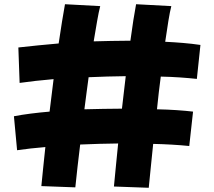

<svg xmlns="http://www.w3.org/2000/svg" viewBox="-20 -835 1016 910"><path d="M61 -123 46 -284Q82 -291 125 -296.5Q168 -302 215 -306Q224 -384 234 -460Q189 -456 148 -451.5Q107 -447 73 -442L67 -610Q113 -615 161 -620Q209 -625 258 -629Q266 -685 274 -733Q282 -781 288 -815L455 -806Q448 -779 440.5 -736Q433 -693 424 -639Q465 -640 506 -641Q547 -642 588 -642Q593 -642 598 -642Q605 -695 612 -739Q619 -783 625 -815L792 -806Q785 -779 778 -735.5Q771 -692 763 -637Q805 -635 847 -631.5Q889 -628 930 -622L913 -461Q876 -465 833 -468Q790 -471 742 -472Q737 -435 732.5 -396Q728 -357 724 -317Q774 -316 817.5 -313Q861 -310 895 -306L877 -143Q837 -147 794 -149.5Q751 -152 706 -153Q700 -98 695 -45Q690 8 685 55L520 49Q524 2 529.5 -49.5Q535 -101 540 -155Q450 -154 360 -150Q353 -96 347.5 -44.5Q342 7 337 53L176 47Q180 4 185 -43Q190 -90 195 -138Q122 -132 61 -123ZM400 -469Q395 -432 390 -394Q385 -356 380 -317Q425 -318 469.5 -319Q514 -320 558 -320Q563 -359 567 -397.5Q571 -436 576 -474Q488 -473 400 -469Z"/></svg>

Font: Mochiy Pop P One
Style: Regular
Weight: 400
Designer: FONTDASU
Foundry: FONTDASU / Google Inc. / Adobe
Version: Version 2.000